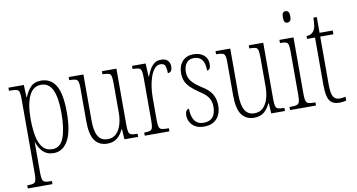

<svg xmlns="http://www.w3.org/2000/svg" viewBox="-89 -976 2697 1450"><g transform="rotate(-10 1259.5 -251.5)"><path d="M17 239V215H22Q50 215 64 210.5Q78 206 83 190Q88 174 88 140V-438Q88 -471 83.5 -487Q79 -503 64.5 -507.5Q50 -512 19 -512H5V-536H123L127 -441H130Q147 -486 176 -516Q205 -546 255 -546Q330 -546 368.5 -483Q407 -420 407 -278Q407 -129 367 -59.5Q327 10 258 10Q207 10 176.5 -19.5Q146 -49 130 -98H129Q129 -78 129 -48Q129 -18 129 18V141Q129 174 134 190Q139 206 153 210.5Q167 215 194 215H206V239ZM253 -21Q314 -21 340 -90.5Q366 -160 366 -279Q366 -398 338 -456.5Q310 -515 251 -515Q190 -515 159.5 -452Q129 -389 129 -275Q129 -198 140.5 -141Q152 -84 179 -52.5Q206 -21 253 -21Z M669 10Q607 10 573.5 -35Q540 -80 540 -184V-440Q540 -473 535 -488Q530 -503 515 -507.5Q500 -512 471 -512H467V-536H580V-184Q580 -103 603 -63Q626 -23 677 -23Q717 -23 742.5 -48Q768 -73 780.5 -114.5Q793 -156 793 -206V-425Q793 -465 789 -483.5Q785 -502 770.5 -507Q756 -512 725 -512H722V-536H833V-103Q833 -66 838 -49.5Q843 -33 858 -28.5Q873 -24 902 -24H905V0H800L795 -78H791Q773 -37 743.5 -13.5Q714 10 669 10Z M956 0V-24H958Q985 -24 999.5 -28.5Q1014 -33 1019 -49Q1024 -65 1024 -100V-437Q1024 -471 1019 -487Q1014 -503 999 -507.5Q984 -512 956 -512H953V-536H1057L1062 -434H1065Q1074 -459 1087.5 -484.5Q1101 -510 1122.5 -527Q1144 -544 1176 -544Q1211 -544 1227.5 -526Q1244 -508 1244 -480Q1244 -461 1236 -448Q1228 -435 1210 -435Q1210 -466 1203 -488.5Q1196 -511 1165 -511Q1140 -511 1121 -489.5Q1102 -468 1089.5 -432.5Q1077 -397 1071 -355.5Q1065 -314 1065 -274V-99Q1065 -64 1070 -48.5Q1075 -33 1089 -28.5Q1103 -24 1132 -24H1145V0Z M1411 10Q1369 10 1343 -5.5Q1317 -21 1304 -45Q1291 -69 1291 -93Q1291 -119 1299.5 -131Q1308 -143 1320 -143Q1320 -85 1342.5 -52Q1365 -19 1412 -19Q1505 -19 1505 -128Q1505 -163 1488.5 -192Q1472 -221 1420 -254Q1379 -282 1354.5 -306Q1330 -330 1319 -356.5Q1308 -383 1308 -418Q1308 -474 1339.5 -508Q1371 -542 1424 -542Q1474 -542 1503.5 -516Q1533 -490 1533 -450Q1533 -403 1505 -403Q1505 -513 1423 -513Q1382 -513 1363.5 -486Q1345 -459 1345 -421Q1345 -379 1368 -349.5Q1391 -320 1440 -289Q1499 -253 1520.5 -215.5Q1542 -178 1542 -130Q1542 -64 1507.5 -27Q1473 10 1411 10Z M1795 10Q1733 10 1699.5 -35Q1666 -80 1666 -184V-440Q1666 -473 1661 -488Q1656 -503 1641 -507.5Q1626 -512 1597 -512H1593V-536H1706V-184Q1706 -103 1729 -63Q1752 -23 1803 -23Q1843 -23 1868.5 -48Q1894 -73 1906.5 -114.5Q1919 -156 1919 -206V-425Q1919 -465 1915 -483.5Q1911 -502 1896.5 -507Q1882 -512 1851 -512H1848V-536H1959V-103Q1959 -66 1964 -49.5Q1969 -33 1984 -28.5Q1999 -24 2028 -24H2031V0H1926L1921 -78H1917Q1899 -37 1869.5 -13.5Q1840 10 1795 10Z M2166 -654Q2153 -654 2145.5 -663Q2138 -672 2138 -698Q2138 -723 2145.5 -732.5Q2153 -742 2166 -742Q2178 -742 2186.5 -732.5Q2195 -723 2195 -698Q2195 -672 2186.5 -663Q2178 -654 2166 -654ZM2070 0V-24H2085Q2113 -24 2127 -29Q2141 -34 2146 -49.5Q2151 -65 2151 -99V-434Q2151 -469 2147 -485.5Q2143 -502 2129.5 -507Q2116 -512 2090 -512H2083V-536H2191V-100Q2191 -66 2196 -50Q2201 -34 2215 -29Q2229 -24 2256 -24H2269V0Z M2448 10Q2396 10 2373.5 -23Q2351 -56 2351 -142V-507H2290V-528Q2328 -532 2344 -554Q2357 -571 2360.5 -596Q2364 -621 2365 -657H2391V-536H2492V-507H2391V-141Q2391 -70 2406.5 -45.5Q2422 -21 2453 -21Q2466 -21 2476.5 -22.5Q2487 -24 2500 -27V3Q2488 6 2474.5 8Q2461 10 2448 10Z"/></g></svg>

Font: Noto Serif Tamil ExtraCondensed ExtraLight
Style: Italic
Weight: 200
Width: 2
Italic angle: -12°
Designer: Indian Type Foundry, Tom Grace, and the Monotype Design Team
Foundry: Monotype Imaging Inc.
Version: Version 2.003; ttfautohint (v1.8.4.7-5d5b)